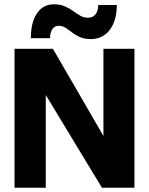

<svg xmlns="http://www.w3.org/2000/svg" viewBox="-20 -879 697 899"><path d="M232 -858.9Q181.8 -858.9 153.2 -816.7Q124.5 -774.4 124.5 -700H214.2Q214.2 -726.6 225.2 -742.4Q236.2 -758.2 254.6 -758.2Q272.4 -758.2 287.1 -748.8Q301.7 -739.3 317.3 -727.1Q333 -714.9 353.9 -705.4Q374.9 -696 405.5 -696Q460.9 -696 493.9 -739.3Q527 -782.7 527 -855.6H439.9Q439.9 -828 427.3 -812Q414.7 -796 392.9 -796Q371.9 -796 355.6 -805.6Q339.3 -815.2 322.4 -827.5Q305.5 -839.7 284.1 -849.3Q262.7 -858.9 232 -858.9ZM464.3 -650.5V-242.3L227.8 -650.5H48V0H194.3V-434.2L457.3 0H609.5V-650.5Z"/></svg>

Font: Overused Grotesk Light
Style: Regular
Weight: 300
Designer: RandomMaerks
Version: Version 0.005